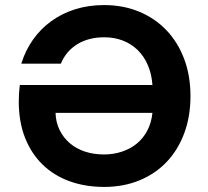

<svg xmlns="http://www.w3.org/2000/svg" viewBox="-20 -730 821 757"><path d="M390 -121Q427 -121 460.5 -132Q494 -143 519.5 -164Q545 -185 561 -215.5Q577 -246 581 -285H199Q200 -248 215 -217.5Q230 -187 255 -165.5Q280 -144 314.5 -132.5Q349 -121 390 -121ZM391 7Q316 7 254 -15.5Q192 -38 147.5 -81.5Q103 -125 78.5 -187.5Q54 -250 54 -330Q54 -345 55 -361.5Q56 -378 58 -395H581Q578 -438 563 -473Q548 -508 523 -532.5Q498 -557 464.5 -570Q431 -583 391 -583Q329 -583 284.5 -555.5Q240 -528 220 -479H64Q80 -531 110 -573.5Q140 -616 182 -646.5Q224 -677 276.5 -693.5Q329 -710 390 -710Q466 -710 528.5 -684Q591 -658 636 -611Q681 -564 706 -498Q731 -432 731 -351Q731 -271 706.5 -205Q682 -139 637.5 -92Q593 -45 530 -19Q467 7 391 7Z"/></svg>

Font: SVN-Poppins SemiBold
Style: Regular
Weight: 600
Designer: Ninad Kale (Devanagari), Jonny Pinhorn (Latin)
Foundry: Indian Type Foundry
Version: Version 3.002 2017